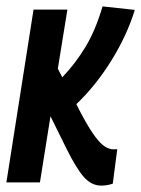

<svg xmlns="http://www.w3.org/2000/svg" viewBox="-26 -571 442 601"><path d="M-6 0 79 -541H185L155 -356L169 -329Q210 -372 241.5 -424Q273 -476 295 -551L396 -540Q371 -459 322 -380.5Q273 -302 213 -245L222 -227Q247 -179 265 -153Q283 -127 296.5 -116.5Q310 -106 323 -104Q332 -103 341 -104L327 4Q318 7 309 8.5Q300 10 291 10Q260 10 236 -17.5Q212 -45 182 -106L132 -207L99 0Z"/></svg>

Font: Georama Condensed SemiBold
Style: Italic
Weight: 600
Width: 3
Italic angle: -9°
Designer: Jean-Baptiste Levee
Foundry: Production Type
Version: Version 1.000